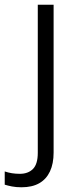

<svg xmlns="http://www.w3.org/2000/svg" viewBox="-73 -553 334 813"><path d="M18 240Q-5 240 -22.5 236.5Q-40 233 -53 229V173Q-38 178 -22.5 180.5Q-7 183 11 183Q46 183 66.5 162.5Q87 142 87 94V-533H154V93Q154 140 138.5 173Q123 206 93 223Q63 240 18 240Z"/></svg>

Font: Noto Sans Syriac Eastern Light
Style: Regular
Weight: 300
Designer: Patrick Giasson and the Monotype Design Team
Foundry: Monotype Imaging Inc.
Version: Version 3.001